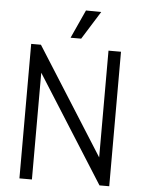

<svg xmlns="http://www.w3.org/2000/svg" viewBox="-56 -859 676 903"><g transform="rotate(5 282.0 -407.0)"><path d="M252 -680 313 -814 385 -813 302 -680ZM448 0 129 -504V0H70V-635H116L435 -131V-635H494V0Z"/></g></svg>

Font: Gemunu Libre Light
Style: Regular
Weight: 300
Designer: Puspanada Ekanayake, Sola Matas, Pathum Egodawatta, Kosala Senevirathne
Foundry: mooniak
Version: Version 1.100